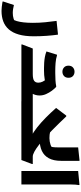

<svg xmlns="http://www.w3.org/2000/svg" viewBox="662 -1506 1060 2512"><g transform="rotate(90 1192.0 -250.0)"><path d="M1.6 98Q27.6 104.4 53.9 108.6Q80.1 112.8 106 112.8Q145.6 112.8 177.1 103Q208.6 93.2 224.3 82.9L182.8 123.7Q200.4 99 211.7 60.6Q223.1 22.3 228.9 -30.4Q234.8 -83.1 234.8 -149.6Q234.8 -236.2 226.8 -313.6Q218.9 -391 209.5 -460.2L378.7 -477.8H389.5Q398.9 -409.6 404.9 -328Q410.8 -246.3 410.8 -162Q410.8 -46.5 387.7 33.9Q364.6 114.2 321.3 164Q277.9 213.8 216.7 236.9Q155.4 260 78.4 260Q52.4 260 23.9 256.6Q-4.6 253.2 -24.1 249.8Q-43.6 246.4 -43.6 246.4V235.6Z M864 0V-148.7H1281.9V-20L1261.9 0ZM517.6 -10.8 570.8 -148.7H904.1Q967.3 -148.7 992.4 -166.3Q1017.6 -183.9 1017.6 -221.3Q1017.6 -250.9 1003.9 -278.3Q990.3 -305.7 972.7 -323.8L1045.5 -319.3Q1003.6 -309.8 973.6 -304.8Q943.7 -299.9 917.8 -297.8Q892 -295.8 861.6 -295.8H822.8Q793.3 -295.8 755.7 -298.1Q718.2 -300.4 680.4 -307.4Q642.6 -314.4 609.2 -327.8L651.6 -465.4H662.4Q705.2 -451.5 758 -447.3Q810.8 -443 860.4 -443H892.4Q939.8 -443 985.5 -445.7Q1031.2 -448.4 1061.2 -455H1073.2Q1098.2 -432 1123.7 -397.6Q1149.2 -363.1 1167.2 -322.2Q1185.2 -281.3 1185.2 -238.5Q1185.2 -188.6 1162.3 -144.8Q1139.4 -101 1084.9 -68.9L1051.4 -17.5Q1026.3 -9.3 995.1 -4.7Q964 0 925.8 0H517.6ZM874.4 -536.6Q841.6 -536.6 818.4 -557.6Q795.2 -578.5 795.2 -615.8Q795.2 -653.8 818.4 -674.4Q841.6 -695 874.4 -695Q907.9 -695 930.8 -674.4Q953.6 -653.8 953.6 -615.8Q953.6 -578.5 930.8 -557.6Q907.9 -536.6 874.4 -536.6Z M1984.9 -148.7H2081.7V-137.9L2029.7 0L1262 0.7V-128.7L1282 -148.7H1757.4L1719.8 -128.3Q1664.8 -157.1 1603.2 -205.5Q1541.7 -253.9 1477.1 -317.5Q1412.6 -381.1 1348 -454L1448.4 -586.8H1459.2Q1496.7 -547.1 1542.8 -499.6Q1588.9 -452 1638.9 -402.9Q1688.9 -353.7 1739.2 -308.1Q1789.5 -262.4 1835.6 -226.6Q1881.6 -190.8 1920.2 -169.8Q1958.7 -148.7 1984.9 -148.7Z M1655.9 -258 1577.1 -410.8Q1610 -388.4 1654.2 -377.3Q1698.5 -366.1 1743.1 -366.8Q1788 -367.5 1827.6 -380.5Q1867.1 -393.5 1890.5 -420.1L1838 -361.9Q1855.5 -379.5 1859.9 -406.6Q1864.3 -433.6 1864.3 -478.4V-742.4L2029.5 -760H2040.3V-520Q2040.3 -420.3 2006.1 -358.2Q1971.9 -296.2 1909.4 -267.3Q1846.8 -238.5 1761.1 -238.5Q1735.9 -238.5 1709.7 -243.5Q1683.5 -248.5 1655.9 -258Z M2173.2 -742.4 2354.4 -760 2357.2 -752Q2353.2 -734 2351.7 -707Q2350.2 -680 2349.7 -652Q2349.2 -624 2349.2 -604V0H2173.2Z"/></g></svg>

Font: Kufam
Style: Italic
Weight: 400
Italic angle: -11°
Designer: Artur Schmal
Foundry: Original Type
Version: Version 1.301; ttfautohint (v1.8.3)